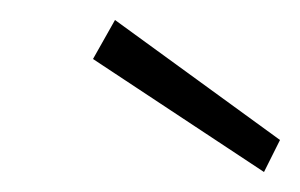

<svg xmlns="http://www.w3.org/2000/svg" viewBox="-20 -727 300 192"><path d="M244 -555 73 -668 95 -707 260 -587Z"/></svg>

Font: DM Sans 12pt ExtraLight
Style: Italic
Weight: 250
Italic angle: -10°
Version: Version 4.004;gftools[0.9.30]